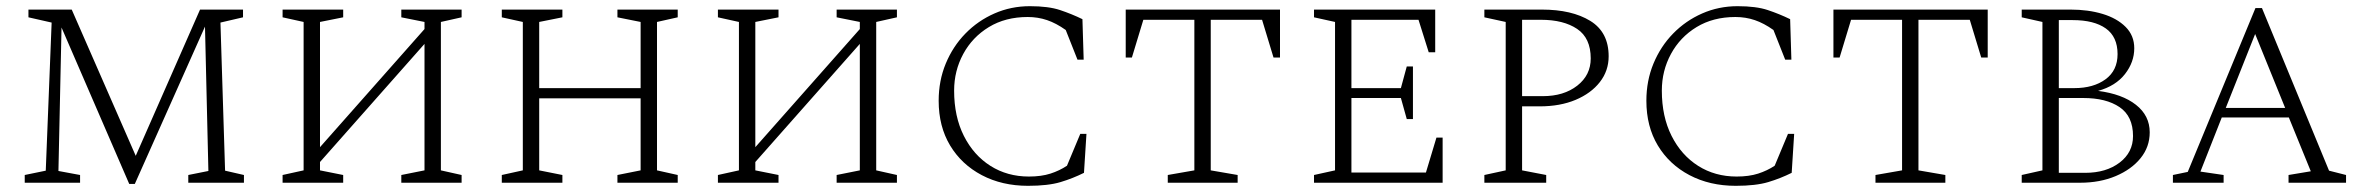

<svg xmlns="http://www.w3.org/2000/svg" viewBox="-20 -591 7641 621"><path d="M60 0V-25L128 -39L147 -518L72 -535V-560H212L419 -87L627 -560H766V-535L693 -518L708 -39L769 -25V0H589V-25L654 -38L643 -505L416 4H398L179 -502L169 -38L239 -25V0Z M894 0V-25L962 -40V-520L894 -535V-560H1090V-535L1015 -520V-115L1353 -497V-520L1278 -535V-560H1473V-535L1406 -520V-40L1473 -25V0H1278V-25L1353 -40V-449L1015 -67V-40L1090 -25V0Z M1603 0V-25L1671 -40V-520L1603 -535V-560H1799V-535L1724 -520V-306H2052V-520L1977 -535V-560H2172V-535L2105 -520V-40L2172 -25V0H1977V-25L2052 -40V-273H1724V-40L1799 -25V0Z M2302 0V-25L2370 -40V-520L2302 -535V-560H2498V-535L2423 -520V-115L2761 -497V-520L2686 -535V-560H2881V-535L2814 -520V-40L2881 -25V0H2686V-25L2761 -40V-449L2423 -67V-40L2498 -25V0Z M3305 10Q3221 10 3155.5 -24.5Q3090 -59 3053 -120.5Q3016 -182 3016 -265Q3016 -330 3039 -385.5Q3062 -441 3102.5 -482.5Q3143 -524 3196.5 -547.5Q3250 -571 3311 -571Q3371 -571 3408.5 -558.5Q3446 -546 3481 -529L3485 -398H3465L3427 -494Q3396 -516 3366.5 -526Q3337 -536 3304 -536Q3232 -536 3178.5 -503.5Q3125 -471 3095.5 -416.5Q3066 -362 3066 -298Q3066 -214 3097.5 -151.5Q3129 -89 3183.5 -54.5Q3238 -20 3308 -20Q3348 -20 3377.5 -29.5Q3407 -39 3431 -55L3474 -158H3494L3486 -32Q3450 -14 3410 -2Q3370 10 3305 10Z M3757 0V-25L3843 -40V-527H3678L3641 -405H3621V-560H4120V-405H4099L4062 -527H3896V-40L3983 -25V0Z M4230 0V-25L4298 -40V-520L4230 -535V-560H4622V-422H4601L4568 -527H4351V-306H4511L4530 -376H4550V-206H4530L4511 -274H4351V-33H4592L4626 -146H4646V0Z M4781 0V-25L4850 -40V-520L4781 -535V-560H4967Q5064 -560 5123.5 -523.5Q5183 -487 5183 -409Q5183 -362 5154.5 -325.5Q5126 -289 5076 -268Q5026 -247 4960 -247H4903V-40L4981 -25V0ZM4903 -527V-280H4970Q5038 -280 5081.5 -314Q5125 -348 5125 -402Q5125 -468 5081 -497.5Q5037 -527 4964 -527Z M5594 10Q5510 10 5444.5 -24.5Q5379 -59 5342 -120.5Q5305 -182 5305 -265Q5305 -330 5328 -385.5Q5351 -441 5391.5 -482.5Q5432 -524 5485.5 -547.5Q5539 -571 5600 -571Q5660 -571 5697.5 -558.5Q5735 -546 5770 -529L5774 -398H5754L5716 -494Q5685 -516 5655.5 -526Q5626 -536 5593 -536Q5521 -536 5467.5 -503.5Q5414 -471 5384.5 -416.5Q5355 -362 5355 -298Q5355 -214 5386.5 -151.5Q5418 -89 5472.5 -54.5Q5527 -20 5597 -20Q5637 -20 5666.5 -29.5Q5696 -39 5720 -55L5763 -158H5783L5775 -32Q5739 -14 5699 -2Q5659 10 5594 10Z M6046 0V-25L6132 -40V-527H5967L5930 -405H5910V-560H6409V-405H6388L6351 -527H6185V-40L6272 -25V0Z M6519 0V-25L6586 -40V-520L6519 -535V-560H6677Q6734 -560 6780.5 -546Q6827 -532 6855 -504Q6883 -476 6883 -435Q6883 -390 6853 -351.5Q6823 -313 6766 -297Q6844 -287 6888.5 -252Q6933 -217 6933 -163Q6933 -116 6903.5 -79.5Q6874 -43 6823 -21.5Q6772 0 6708 0ZM6684 -526H6639V-306H6689Q6751 -306 6790 -334.5Q6829 -363 6829 -416Q6829 -472 6791 -499Q6753 -526 6684 -526ZM6718 -274H6639V-32H6724Q6792 -32 6835.5 -65Q6879 -98 6879 -151Q6879 -215 6835.5 -244.5Q6792 -274 6718 -274Z M7008 0V-25L7056 -35L7275 -565H7296L7513 -39L7568 -25V0H7382V-25L7454 -37L7383 -211H7166L7097 -36L7172 -25V0ZM7179 -242H7371L7274 -481Z"/></svg>

Font: Spectral SC ExtraLight
Style: Regular
Weight: 275
Designer: Jean-Baptiste Levee
Foundry: Production Type
Version: Version 2.001